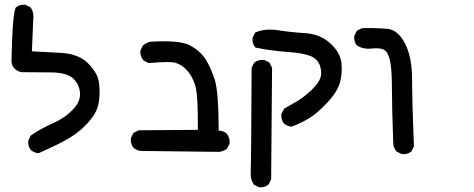

<svg xmlns="http://www.w3.org/2000/svg" viewBox="-20 -540 2040 826"><path d="M144 119.1Q126.5 116.7 113.3 106L112.8 105.5Q99.6 89.8 101.6 65.9V64.9L102.1 64L111.8 44.4L112.8 43L113.8 42Q159.2 11.2 209 -10.3Q233.4 -21 254.2 -35.2Q274.9 -49.3 292.5 -67.4Q327.1 -103 324.2 -140.1Q321.3 -177.7 294.7 -202.6Q268.1 -227.5 200.7 -228.5Q130.9 -229.5 74.2 -229.5H73.7Q55.7 -231.9 43.9 -244.1Q39.6 -248 36.6 -252.7Q33.7 -257.3 32 -262.7Q30.3 -268.1 29.3 -273.9V-274.4Q33.2 -478 47.4 -506.3L47.9 -507.8L48.8 -508.3Q64.5 -521.5 88.4 -519.5H89.4L90.3 -519L109.9 -509.3L111.3 -508.3L112.3 -507.3Q127 -485.8 123 -456.5L117.2 -319.3Q172.9 -316.9 243.7 -312.5Q281.7 -310.1 310.8 -298.6Q339.8 -287.1 359.9 -266.6Q369.6 -256.8 377.2 -246.8Q384.8 -236.8 390.6 -227.1Q396.5 -217.3 400.1 -207.3Q403.8 -197.3 405.3 -187.5Q411.1 -149.4 406.2 -107.9Q401.4 -64.9 372.6 -29.3Q358.9 -11.2 343.3 3.9Q327.6 19 310.1 32.2Q275.4 57.6 232.9 78.6Q190.9 99.1 147 118.7L145.5 119.1Z M922.9 113.3 585.9 109.4H585.4Q567.9 106.9 554.7 96.2L554.2 95.7Q541 80.1 543 55.2V54.2L543.5 53.2L553.2 33.7L554.2 31.7L556.2 30.8L575.7 21L576.7 20.5H578.1L831.1 18.6Q832.5 -129.9 819.8 -173.3Q806.2 -216.8 778.3 -243.7Q750.5 -270.5 716.8 -272.5Q681.6 -274.4 621.6 -268.6H620.1L618.7 -269L599.1 -278.8L598.1 -279.3L597.2 -280.3Q589.4 -289.1 586.2 -299.6Q583 -310.1 584 -321.8V-322.8L584.5 -323.7L594.2 -343.3L594.7 -344.7L595.7 -345.2Q602.1 -350.6 609.6 -354.2Q617.2 -357.9 625.5 -360.4H626H626.5Q752.4 -368.2 796.6 -345Q840.8 -321.8 864.3 -285.2Q887.2 -249.5 903.8 -197.3Q920.4 -145.5 920.9 22Q940.9 22.5 954.1 33.7L954.6 34.2Q969.7 51.8 967.8 76.7V77.6L967.3 78.6L957.5 98.1L956.5 99.6L955.6 100.6Q940.9 111.3 923.3 113.3Z M1093.3 265.1 1073.7 255.4 1072.3 254.4 1071.3 252.9Q1064 241.7 1060.8 228.5Q1057.6 215.3 1058.6 200.7Q1060.5 173.8 1062.5 -247.1V-248.5L1063 -249.5L1072.8 -269L1073.7 -270.5L1074.7 -271.5Q1091.8 -284.2 1115.7 -282.2H1116.7L1117.7 -281.7L1137.2 -272L1139.2 -271L1139.6 -269.5L1140.1 -269L1149.9 -249.5L1150.4 -248.5V-247.1L1146.5 230.5V231.9L1146 232.9L1136.2 252.4L1135.7 253.9L1134.8 254.4Q1119.1 267.6 1095.2 265.6H1094.2ZM1232.9 4.9Q1215.3 2.4 1202.1 -8.3L1201.7 -8.8Q1188.5 -24.4 1190.4 -48.3V-49.8L1190.9 -50.8L1202.6 -72.3L1203.6 -73.7L1205.1 -74.2L1259.8 -105.5Q1272.9 -113.3 1287.8 -124.8Q1302.7 -136.2 1319.3 -151.9Q1351.1 -182.1 1358.9 -206.1Q1365.7 -229.5 1356.4 -257.8Q1346.7 -285.6 1317.4 -298.3Q1286.6 -311.5 1217.8 -316.4Q1147.5 -321.3 1081.1 -335L1079.1 -335.4L1077.6 -336.9Q1064.5 -352.5 1066.4 -376.5V-377.4L1066.9 -378.4L1076.7 -397.9L1077.6 -399.9L1079.6 -400.9Q1118.2 -417 1168 -411.1Q1228 -401.4 1291.5 -397.5Q1324.2 -395.5 1351.1 -384.8Q1377.9 -374 1399.4 -355Q1441.9 -316.4 1448.2 -273.4Q1454.1 -231 1443.4 -188Q1437.5 -166 1423.3 -143.3Q1409.2 -120.6 1386.2 -96.7Q1340.8 -48.8 1306.6 -29.3Q1272.9 -9.3 1235.4 4.4L1233.9 4.9Z M1707.5 122.6 1688 112.8 1687 112.3 1686 111.3Q1680.2 105 1676.5 97.2Q1672.9 89.4 1671.9 80.6V80.1Q1668.9 -0.5 1667.5 -62Q1666 -123.5 1666 -166Q1666 -183.1 1665.5 -198Q1665 -212.9 1664.3 -225.8Q1663.6 -238.8 1662.4 -249.8Q1661.1 -260.7 1659.7 -269.8Q1658.2 -278.8 1656.2 -285.6Q1647.5 -318.8 1630.4 -326.7Q1612.3 -335 1579.6 -331.1Q1543.5 -327.1 1516.6 -343.8L1515.6 -344.2L1515.1 -344.7Q1502 -360.4 1503.9 -384.3V-385.3L1504.4 -386.2L1514.2 -405.8L1515.1 -407.7L1517.1 -408.7L1536.6 -418.5L1537.6 -418.9H1539.1Q1560.1 -419.4 1579.1 -419.2Q1598.1 -418.9 1614.7 -418.2Q1631.3 -417.5 1646 -416Q1669.4 -414.1 1688.7 -397.7Q1708 -381.3 1723.1 -351.6Q1752.9 -293.5 1752.9 -196.3Q1752.9 -100.6 1760.7 87.9V89.4L1760.3 90.3L1750.5 109.9L1750 111.3L1749 111.8Q1741.2 118.7 1731.2 121.3Q1721.2 124 1709.5 123H1708.5Z"/></svg>

Font: NaikaiFont
Style: SemiBold
Weight: 600
Version: Version 1.89